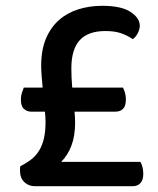

<svg xmlns="http://www.w3.org/2000/svg" viewBox="-20 -642 544 662"><path d="M137 -222Q137 -229 136.5 -237.5Q136 -246 135 -257H88Q73 -257 62.5 -266.5Q52 -276 52 -299Q52 -312 55.5 -322Q59 -332 62 -340H127Q125 -361 123.5 -380.5Q122 -400 122 -416Q122 -470 138.5 -509Q155 -548 183.5 -573Q212 -598 250.5 -610Q289 -622 332 -622Q398 -622 430 -601Q462 -580 462 -553Q462 -542 455.5 -528.5Q449 -515 438 -507Q417 -521 395.5 -528Q374 -535 343 -535Q284 -535 255 -503.5Q226 -472 226 -406Q226 -376 229 -340H404Q408 -332 411 -322Q414 -312 414 -299Q414 -276 404 -266.5Q394 -257 378 -257H237Q238 -246 238.5 -237Q239 -228 239 -220Q239 -174 226.5 -140.5Q214 -107 191 -84H464Q474 -67 474 -42Q474 -21 464 -10.5Q454 0 438 0H100Q79 0 64 -14Q49 -28 49 -54Q49 -59 49 -61.5Q49 -64 50 -69Q72 -80 88 -92.5Q104 -105 115 -123Q126 -141 131.5 -165Q137 -189 137 -222Z"/></svg>

Font: Baloo Tammudu 2 Medium
Style: Regular
Weight: 500
Designer: Maithili Shingre, Omkar Shende and Ek Type
Foundry: Ek Type
Version: Version 1.640;hotconv 1.0.111;makeotfexe 2.5.65597; ttfautoh